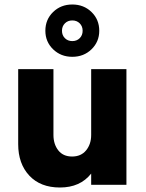

<svg xmlns="http://www.w3.org/2000/svg" viewBox="-20 -823 648 855"><path d="M422 -686Q422 -637 387.5 -603.5Q353 -570 302 -570Q251 -570 216.5 -603.5Q182 -637 182 -686Q182 -736 216.5 -769.5Q251 -803 302 -803Q353 -803 387.5 -769.5Q422 -736 422 -686ZM335 -719Q322 -732 302 -732Q282 -732 269 -719Q256 -706 256 -686Q256 -666 269 -653Q282 -640 302 -640Q322 -640 335 -653Q348 -666 348 -686Q348 -706 335 -719ZM386 -222V-515H543V0H386V-50Q337 12 247 12Q160 12 110.5 -41Q61 -94 61 -181V-515H218V-222Q218 -181 239.5 -153.5Q261 -126 301 -126Q341 -126 363.5 -153.5Q386 -181 386 -222Z"/></svg>

Font: Freely
Style: Bold
Weight: 700
Designer: Kris Sowersby
Foundry: Klim Type Foundry
Version: Version 1.006;hotconv 1.0.113;makeotfexe 2.5.65598;200799169